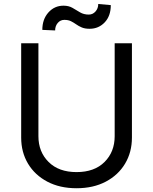

<svg xmlns="http://www.w3.org/2000/svg" viewBox="-20 -948 781 980"><path d="M261.4 -792.6 196 -795.5Q196 -849.8 227.1 -884.4Q258.2 -919 304 -919Q331 -919 350.3 -907.7Q369.7 -896.3 388.7 -884.9Q407.7 -873.6 433.2 -873.6Q453.5 -873.6 467.5 -889.4Q481.5 -905.2 481.5 -927.6L545.5 -921.9Q545.5 -866.5 514.4 -833.8Q483.3 -801.1 437.5 -801.1Q413 -801.1 397 -808.1Q381 -815 368.6 -823.9Q356.2 -832.7 342.3 -839.7Q328.5 -846.6 308.2 -846.6Q288 -846.6 274.7 -830.8Q261.4 -815 261.4 -792.6ZM370.7 12.8Q285.2 12.8 221.6 -20.8Q158 -54.3 123 -112.7Q88.1 -171.2 88.1 -245.7V-727.3H176.1V-252.8Q176.1 -172.9 228 -121.3Q279.8 -69.6 370.7 -69.6Q462 -69.6 513.7 -121.3Q565.3 -172.9 565.3 -252.8V-727.3H653.4V-245.7Q653.4 -171.2 618.4 -112.7Q583.5 -54.3 519.9 -20.8Q456.3 12.8 370.7 12.8Z"/></svg>

Font: Linik Sans
Style: Regular
Weight: 400
Designer: Rasmus Andersson (font), Marc Monis (original base), Kil Hyung-jin (Pretendard portions), Cristiano Sobral (main changes
Foundry: rsms
Version: Version 3.018;May 31, 2022;FontCreator 14.0.0.2814 64-bit; t